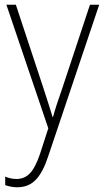

<svg xmlns="http://www.w3.org/2000/svg" viewBox="-20 -549 442 811"><path d="M7 -529H47L164 -175Q179 -129 187.5 -102Q196 -75 202 -55H204Q217 -103 242 -173L360 -529H399L184 110Q162 178 131.5 210Q101 242 53 242Q28 242 2 233V197Q14 202 25.5 204.5Q37 207 50 207Q83 207 106 183.5Q129 160 149 101L184 -7Z"/></svg>

Font: Noto Sans Sinhala SemiCondensed ExtraLight
Style: Regular
Weight: 200
Width: 4
Designer: Jelle Bosma - Monotype Design Team
Foundry: Monotype Imaging Inc.
Version: Version 2.006; ttfautohint (v1.8.4.7-5d5b)